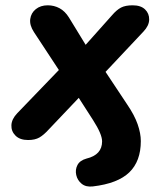

<svg xmlns="http://www.w3.org/2000/svg" viewBox="-20 -519 615 724"><path d="M330 184Q304 187 288 174Q272 161 267.5 141Q263 121 272 103.5Q281 86 306 79Q365 65 365 14Q365 -13 331 -66L277 -150L164 -31Q145 -10 128.5 -0.5Q112 9 86 9Q55 9 38.5 -7.5Q22 -24 23 -47Q24 -70 45 -92L202 -255L108 -398Q91 -424 94 -447Q97 -470 115 -484.5Q133 -499 160 -499Q184 -499 204.5 -488Q225 -477 240 -453L303 -350L402 -461Q420 -482 436.5 -490.5Q453 -499 480 -499Q511 -499 527 -483.5Q543 -468 542.5 -445Q542 -422 521 -400L378 -248L459 -126Q487 -85 499 -50.5Q511 -16 511 13Q511 89 467.5 131Q424 173 330 184Z"/></svg>

Font: Nunito ExtraBold
Style: Italic
Weight: 800
Italic angle: -9°
Designer: Vernon Adams
Foundry: Vernon Adams
Version: Version 3.601; ttfautohint (v1.8.2.53-6de2)